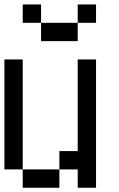

<svg xmlns="http://www.w3.org/2000/svg" viewBox="-20 -937 540 873"><path d="M0 -166.7V-666.7H83.3V-166.7ZM83.3 -916.7H166.7V-833.3H83.3ZM83.3 -166.7H250V-83.3H83.3ZM166.7 -833.3H333.3V-750H166.7ZM250 -166.7V-250H333.3V-666.7H416.7V-83.3H333.3V-166.7ZM416.7 -916.7V-833.3H333.3V-916.7Z"/></svg>

Font: GalmuriMono11 Regular
Style: Regular
Weight: 400
Designer: Lee Minseo (quiple)
Version: Version 2.399;hotconv 1.1.1;makeotfexe 2.6.0 DEVELOPMENT